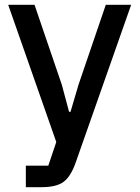

<svg xmlns="http://www.w3.org/2000/svg" viewBox="-20 -565 578 795"><path d="M87 210V121H180L213 23L14 -545H123L236 -214L266 -102H272L305 -214L418 -545H523L292 112Q272 167 242.5 188.5Q213 210 152 210Z"/></svg>

Font: IBM Plex Sans JP Medm
Style: Regular
Weight: 500
Designer: Mike Abbink; Paul van der Laan; Pieter van Rosmalen; Wujin Sim; Yejin Wi; Jinhee Kim; Boomi Park; Yona Kim; Kichan Ma
Foundry: Sandoll Inc.
Version: Version 1.002